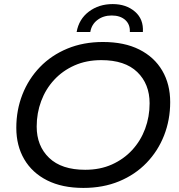

<svg xmlns="http://www.w3.org/2000/svg" viewBox="-20 -914 880 942"><path d="M389 8Q285 8 211.5 -29Q138 -66 99 -132.5Q60 -199 60 -287Q60 -374 90 -450.5Q120 -527 176 -585Q232 -643 310.5 -675.5Q389 -708 485 -708Q590 -708 663.5 -671Q737 -634 776 -567.5Q815 -501 815 -413Q815 -326 785 -249.5Q755 -173 699 -115Q643 -57 564.5 -24.5Q486 8 389 8ZM398 -81Q471 -81 529 -107Q587 -133 628.5 -178Q670 -223 692 -282Q714 -341 714 -407Q714 -502 653.5 -560.5Q593 -619 477 -619Q404 -619 345.5 -593Q287 -567 245.5 -522Q204 -477 182 -418Q160 -359 160 -293Q160 -198 221 -139.5Q282 -81 398 -81ZM356 -757Q367 -820 416 -857Q465 -894 533 -894Q599 -894 642 -857Q685 -820 681 -757H617Q619 -794 594.5 -816Q570 -838 528 -838Q487 -838 458 -816Q429 -794 423 -757Z"/></svg>

Font: Montserrat Medium
Style: Italic
Weight: 500
Italic angle: -11.3°
Designer: Julieta Ulanovsky
Foundry: Julieta Ulanovsky
Version: Version 9.000; ttfautohint (v1.8.4.7-5d5b)